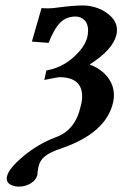

<svg xmlns="http://www.w3.org/2000/svg" viewBox="-20 -465 453 711"><path d="M49.8 226.1Q33.7 226.1 19.3 219Q4.9 211.9 4.9 195.8Q4.9 190.9 5.9 188Q12.2 159.2 66.2 113.8Q120.1 68.4 187 43Q259.3 17.1 278.8 -71.8Q284.2 -91.3 284.2 -107.9Q284.2 -179.2 199.2 -179.2Q194.3 -179.2 144 -168.9L151.9 -204.1Q208 -213.9 251 -252Q293.9 -290 303.2 -327.1Q306.2 -340.3 306.2 -352.1Q306.2 -377.4 292.5 -390.6Q278.8 -403.8 259.8 -403.8Q225.1 -403.8 202.4 -380.6Q179.7 -357.4 160.2 -306.2L98.1 -311L133.8 -435.1Q142.6 -434.1 157.2 -434.1Q175.8 -434.1 192.9 -437Q251.5 -444.8 288.1 -444.8Q314 -444.8 342 -434.8Q370.1 -424.8 391.6 -403.3Q413.1 -381.8 413.1 -354Q413.1 -341.8 411.1 -335.9Q397.9 -280.8 312 -226.1Q353.5 -210.9 377.7 -180.4Q401.9 -149.9 401.9 -111.8Q401.9 -99.1 398.9 -85.9Q373 28.8 203.1 85.9Q166.5 98.1 147 113.3Q127.4 128.4 122.1 153.8Q120.6 164.1 119.1 172.9Q119.1 180.2 118.2 183.1Q113.8 201.7 94 213.9Q74.2 226.1 49.8 226.1Z"/></svg>

Font: Linux Libertine G
Style: Bold Italic
Weight: 700
Italic angle: -11.5°
Designer: Philipp H. Poll
Foundry: Philipp H. Poll
Version: Version 4.1.0